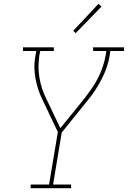

<svg xmlns="http://www.w3.org/2000/svg" viewBox="-20 -982 667 1002"><path d="M140 0V-19H236L282 -293L202 -461Q189 -487 180 -514.5Q171 -542 165.5 -571Q160 -600 159.5 -630Q159 -660 165 -691L169 -716H100V-735H261V-716H190L185 -691Q181 -661 181 -632Q181 -603 186 -575Q191 -547 199.5 -520.5Q208 -494 220 -470L295 -313L423 -471Q442 -496 460 -522Q478 -548 492 -576Q506 -604 516 -633Q526 -662 531 -691L535 -716H466V-735H627V-716H556L552 -691Q547 -660 536.5 -629.5Q526 -599 511 -570Q496 -541 478 -513Q460 -485 439 -460L302 -290L257 -19H351V0ZM375 -809 362 -821 494 -962 510 -948Z"/></svg>

Font: Iosevka Curly Slab ThEx
Style: Italic
Weight: 100
Width: 7
Italic angle: -9°
Monospace: yes
Designer: Belleve Invis
Foundry: Belleve Invis
Version: Version 11.1.0; ttfautohint (v1.8.3)